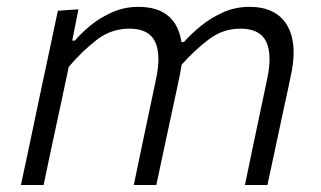

<svg xmlns="http://www.w3.org/2000/svg" viewBox="-20 -526 912 546"><path d="M39.5 0Q52 -58 62.5 -107.5Q73 -159 86 -219.5L96.5 -269.5Q106.5 -316.5 119 -374.5Q131 -432.5 144.5 -495.5L203 -499.5L185.5 -410.5H193Q210 -431 237 -453.2Q264 -475.5 298.8 -491Q333.5 -506.5 373.5 -506.5Q480.5 -506.5 496 -406.5H503Q522.5 -428.5 550.8 -451.8Q579 -475 614.2 -490.8Q649.5 -506.5 689.5 -506.5Q764.5 -506.5 796 -455Q815 -423.5 815 -377Q815 -348 807.5 -313Q803 -292 798.5 -270Q793.5 -248 787.5 -219.5Q774 -158 763.5 -107Q752.5 -56 740.5 0H676.5Q688 -56 698.8 -107Q709.5 -158 722 -217L740 -302.5Q746.5 -333.5 746.5 -358Q746.5 -387.5 737 -407.5Q719 -444.5 664 -444.5Q614 -444.5 574 -414.2Q534 -384 496.5 -342Q494.5 -328 491.5 -313Q487 -292 482.5 -270.5Q477.5 -248.5 471.5 -219.5Q458.5 -159 447.5 -107.5Q436.5 -55.5 424.5 0H360.5Q372 -56 382.8 -107Q393.5 -158 406 -217L424 -302.5Q430.5 -333.5 430.5 -358Q430.5 -387.5 421 -407.5Q403 -444.5 348 -444.5Q296.5 -444.5 255.5 -413Q214.5 -381.5 175.5 -336L150.5 -218Q137.5 -158.5 126.5 -107Q115.5 -55.5 104 0Z"/></svg>

Font: Heraclito Light
Style: Italic
Weight: 300
Italic angle: -12°
Designer: Kostas Bartsokas (font) & Cristiano Sobral (main changes)
Foundry: Kostas Bartsokas (font) & Cristiano Sobral (main changes)
Version: Version 1.00;July 8, 2020;FontCreator 13.0.0.2655 64-bit